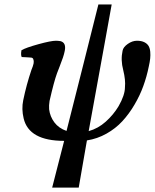

<svg xmlns="http://www.w3.org/2000/svg" viewBox="-20 -628 700 868"><path d="M85 -174.8Q99.6 -245.6 122.1 -312Q129.4 -329.1 131.8 -340.8Q133.3 -350.1 131.8 -356Q129.9 -364.3 127 -365.2Q124 -368.2 113.8 -368.2Q106.9 -369.1 93.8 -369.4Q80.6 -369.6 78.1 -370.1Q73.2 -380.4 77.1 -400.9Q97.2 -412.6 153.8 -428.2Q210.4 -443.8 232.9 -443.8Q242.2 -443.8 253.9 -441.9Q279.8 -434.6 272.9 -398.9Q270 -383.8 264.6 -367.9Q259.3 -352.1 249.8 -327.9Q240.2 -303.7 237.8 -296.9Q224.1 -259.8 204.1 -171.9Q200.7 -151.4 202.1 -133.8Q206.1 -101.1 225.8 -74.7Q245.6 -48.3 280.8 -36.1Q305.7 -132.3 357.9 -341.1Q410.2 -549.8 424.8 -607.9H484.9L458 -459Q444.8 -388.2 419.4 -246.8Q394 -105.5 380.9 -35.2Q423.3 -46.9 458 -77.9Q492.7 -108.9 516.1 -147.9Q544.9 -198.2 544.9 -233.9Q548.3 -265.6 537.1 -311Q524.9 -356.9 534.2 -398.9Q537.1 -415 557.6 -429.4Q578.1 -443.8 599.1 -443.8Q619.1 -443.8 632.3 -437.3Q645.5 -430.7 651.6 -420.4Q657.7 -410.2 659.2 -394.3Q660.6 -378.4 658.9 -363Q657.2 -347.7 652.8 -328.1Q643.6 -282.2 627.9 -239Q612.3 -195.8 587.6 -154.1Q563 -112.3 532.7 -79.6Q502.4 -46.9 461.2 -23.7Q419.9 -0.5 373 6.8Q368.7 30.8 355.7 106Q342.8 181.2 335.9 220.2H215.8L221.2 199.2Q223.1 191.9 270 8.8Q110.8 8.8 86.9 -92.8Q76.7 -135.3 85 -174.8Z"/></svg>

Font: Common Serif
Style: Bold Italic
Weight: 700
Italic angle: -12°
Designer: Philipp H. Poll, Khaled Hosny
Foundry: Stefan Peev, Context Ltd.
Version: Version 1.026